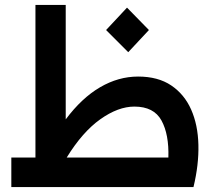

<svg xmlns="http://www.w3.org/2000/svg" viewBox="-20 -760 893 780"><path d="M26 0V-120H124V-740H247V-275Q312 -362 386.5 -405.5Q461 -449 541 -449Q622 -449 675.5 -413Q729 -377 756.5 -315Q784 -253 786 -172Q788 -91 766 0ZM526 -327Q460 -327 387.5 -275.5Q315 -224 251 -120H664Q667 -214 636 -270.5Q605 -327 526 -327ZM501 -548 411 -638 496 -729 585 -638Z"/></svg>

Font: Readex Pro Medium
Style: Regular
Weight: 500
Designer: Bonnie Shaver-Troup, Thomas Jockin
Foundry: Lexend
Version: Version 1.204; ttfautohint (v1.8.4.7-5d5b)